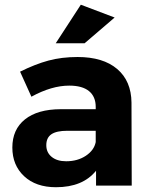

<svg xmlns="http://www.w3.org/2000/svg" viewBox="-20 -785 636 812"><path d="M32.2 -161.1Q32.2 -237.3 85.4 -280Q138.7 -322.8 236.8 -323.2H384.8V-333Q384.8 -376.5 356.4 -399.7Q328.1 -422.9 272.9 -422.9Q198.2 -422.9 112.8 -376L64.9 -481.9Q128.9 -513.7 184.8 -528.8Q240.7 -543.9 308.1 -543.9Q416 -543.9 475.6 -493.2Q535.2 -442.4 536.1 -351.1L537.1 0H386.2V-63Q330.1 6.8 216.8 6.8Q131.8 6.8 82 -39.8Q32.2 -86.4 32.2 -161.1ZM175.8 -170.9Q175.8 -140.1 198.5 -121.6Q221.2 -103 259.8 -103Q308.1 -103 343 -126.2Q377.9 -149.4 384.8 -184.1V-231.9H264.2Q219.2 -231.9 197.5 -217.3Q175.8 -202.6 175.8 -170.9ZM215.8 -602.1 321.8 -765.1 464.8 -710.9 337.9 -602.1Z"/></svg>

Font: Montserrat Semi Bold
Style: Regular
Weight: 600
Designer: Julieta Ulanovsky
Foundry: Julieta Ulanovsky
Version: Version 3.001;PS 003.001;hotconv 1.0.70;makeotf.lib2.5.58329